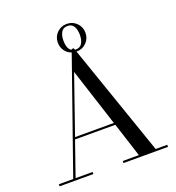

<svg xmlns="http://www.w3.org/2000/svg" viewBox="-160 -1048 1080 1176"><g transform="rotate(-20 380.0 -460.0)"><path d="M26.5 -13.5H120L376.5 -745Q350 -754 333.5 -777Q317 -800 317 -830Q317 -868 343 -894Q369 -920 407 -920Q445 -920 471 -894Q497 -868 497 -830Q497 -792 471 -766Q445 -740 407 -740H406L657.5 -13.5H733V0H443V-13.5H548L476 -237.5H213.5L135.5 -13.5H246.5V0H26.5ZM353.5 -830Q353.5 -776.5 381.5 -760L383.5 -765H397L401 -754Q402 -754 404 -753.8Q406 -753.5 407 -753.5Q435 -753.5 447.8 -775Q460.5 -796.5 460.5 -830Q460.5 -863.5 447.8 -885Q435 -906.5 407 -906.5Q379 -906.5 366.2 -885Q353.5 -863.5 353.5 -830ZM349.5 -628 218.5 -251H471.5Z"/></g></svg>

Font: Bodoni* 16pt
Style: Regular
Weight: 400
Version: Version 2.3